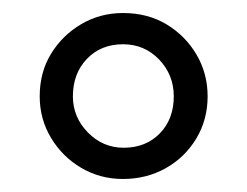

<svg xmlns="http://www.w3.org/2000/svg" viewBox="-20 -598 380 295"><path d="M169 -323Q134 -323 105 -340Q76 -357 58.5 -386Q41 -415 41 -450Q41 -487 58.5 -515.5Q76 -544 105 -561Q134 -578 169 -578Q207 -578 236 -560.5Q265 -543 282 -514Q299 -485 299 -450Q299 -414 281.5 -385Q264 -356 234.5 -339.5Q205 -323 169 -323ZM170 -371Q204 -371 225.5 -393Q247 -415 247 -450Q247 -483 224.5 -506.5Q202 -530 169 -530Q135 -530 113.5 -507.5Q92 -485 92 -450Q92 -418 115 -394.5Q138 -371 170 -371Z"/></svg>

Font: Rasa
Style: Regular
Weight: 400
Designer: Anna Giedrys (Yrsa+Rasa design), David Brezina (Yrsa art-direction, Rasa art-direction, design)
Foundry: Rosetta Type Foundry
Version: Version 2.004